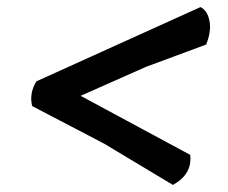

<svg xmlns="http://www.w3.org/2000/svg" viewBox="-20 -622 644 543"><path d="M393 -433 208 -351 518 -184Q524 -129 469 -99L274 -216L71 -322Q62 -358 83 -392L547 -602Q567 -592 572.5 -562.5Q578 -533 563 -496Z"/></svg>

Font: Tillana
Style: Bold
Weight: 700
Designer: Lipi Raval (Devanagari, Latin), Jonny Pinhorn (Latin)
Foundry: Indian Type Foundry
Version: Version 2.002;PS 1.0;hotconv 1.0.79;makeotf.lib2.5.61930; tt